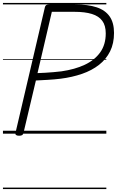

<svg xmlns="http://www.w3.org/2000/svg" viewBox="-20 -905 792 1300"><path d="M109 14Q80 14 85 -6L284 -856Q286 -866 293 -870.5Q300 -875 315 -875H488Q576 -875 634.5 -855.5Q693 -836 722.5 -793.5Q752 -751 752 -682Q752 -611 725.5 -557.5Q699 -504 650.5 -466Q602 -428 535.5 -405Q469 -382 390 -372Q349 -367 305.5 -364.5Q262 -362 223 -360L139 -5Q137 5 130.5 9.5Q124 14 109 14ZM234 -410Q261 -411 288 -412.5Q315 -414 342.5 -416.5Q370 -419 396 -422Q487 -435 554 -466.5Q621 -498 658.5 -550.5Q696 -603 696 -679Q696 -732 672.5 -764Q649 -796 602 -810.5Q555 -825 484 -825H331ZM0 365H700V375H0ZM0 -20H700V0H0ZM0 -505H700V-500H0ZM0 -885H700V-875H0Z"/></svg>

Font: Playwrite AT Guides
Style: Italic
Weight: 400
Italic angle: -13.0072°
Designer: Veronika Burian, José Scaglione
Foundry: TypeTogether
Version: Version 1.002